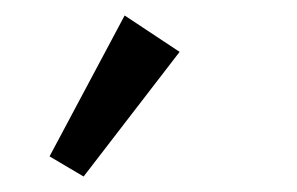

<svg xmlns="http://www.w3.org/2000/svg" viewBox="-20 -988 383 248"><path d="M212 -921 88 -760 44 -786 141 -968Z"/></svg>

Font: Cherry Swash
Style: Regular
Weight: 400
Designer: Kasatkina Nataliya
Foundry: Nataliya Kasatkina
Version: Version 1.001